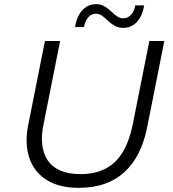

<svg xmlns="http://www.w3.org/2000/svg" viewBox="-20 -897 832 923"><path d="M359 6Q263 6 202.5 -33Q142 -72 120 -141Q98 -210 116 -298L196 -700H269L189 -298Q178 -246 183 -202Q188 -158 209.5 -126Q231 -94 270 -77Q309 -60 366 -60Q438 -60 488 -86.5Q538 -113 569.5 -165Q601 -217 617 -293L698 -700H770L688 -288Q660 -144 577.5 -69Q495 6 359 6ZM572 -763Q549 -763 531.5 -773Q514 -783 500 -796.5Q486 -810 472 -820.5Q458 -831 441 -831Q419 -831 404 -813.5Q389 -796 384 -767H341Q349 -819 376 -848Q403 -877 442 -877Q465 -877 482.5 -866.5Q500 -856 514 -842.5Q528 -829 542 -819Q556 -809 572 -809Q595 -809 610.5 -826.5Q626 -844 630 -871H673Q665 -821 638.5 -792Q612 -763 572 -763Z"/></svg>

Font: MOST Montserrat
Style: Italic
Weight: 400
Italic angle: -11.3°
Designer: Julieta Ulanovsky
Foundry: Julieta Ulanovsky
Version: Version 8.000;March 11, 2024;FontCreator 15.0.0.2926 64-bit